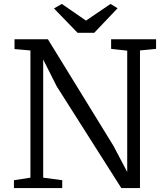

<svg xmlns="http://www.w3.org/2000/svg" viewBox="-20 -958 852 978"><path d="M51 0ZM775 -709 693 -701V0H598L269 -518L200 -655V-53L297 -40V0H51V-40L135 -53V-701L54 -708V-758H224L558 -215L628 -82V-700L546 -709V-758H775ZM295 -938 418 -853 543 -938 579 -916 460 -791H375L255 -915Z"/></svg>

Font: Grenzecho Serif
Style: Serif-Regular
Weight: 400
Designer: Dan Reynolds
Foundry: Dan Reynolds
Version: Version 1.001; ttfautohint (v1.1) -l 5 -r 5 -G 72 -x 0 -D la